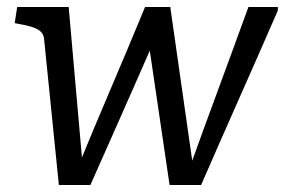

<svg xmlns="http://www.w3.org/2000/svg" viewBox="-20 -528 813 548"><path d="M238 0H148L106 -415Q105 -430 96 -438Q87 -446 71.5 -451Q56 -456 32 -460L22 -462L29 -508H176L218 -32L198 -40Q222 -99 246.5 -157.5Q271 -216 296 -274.5Q321 -333 345.5 -391.5Q370 -450 394 -508H466L534 -32L518 -40Q539 -99 560.5 -157.5Q582 -216 603.5 -274.5Q625 -333 646.5 -391.5Q668 -450 689 -508H773V-498Q746 -436 718.5 -373.5Q691 -311 663.5 -249Q636 -187 608.5 -124.5Q581 -62 554 0H464L403 -414L427 -428Q396 -357 364.5 -285.5Q333 -214 301.5 -143Q270 -72 238 0Z"/></svg>

Font: Roboto Serif 20pt
Style: Italic
Weight: 400
Italic angle: -10°
Designer: Greg Gazdowicz
Foundry: Commercial Type
Version: Version 1.008